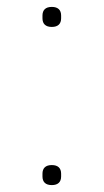

<svg xmlns="http://www.w3.org/2000/svg" viewBox="-20 -531 300 556"><path d="M130 -453C148 -453 157 -462 157 -478V-486C157 -502 148 -511 130 -511C112 -511 103 -502 103 -486V-478C103 -462 112 -453 130 -453ZM130 5C148 5 157 -4 157 -20V-28C157 -44 148 -53 130 -53C112 -53 103 -44 103 -28V-20C103 -4 112 5 130 5Z"/></svg>

Font: IBM Plex Arabic Thin
Style: Regular
Weight: 100
Designer: Mike Abbink, Paul van der Laan, Pieter van Rosmalen, Wael Morcos, Khajak Apelian
Foundry: Bold Monday
Version: Version 1.0